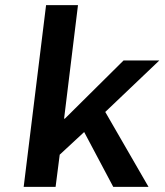

<svg xmlns="http://www.w3.org/2000/svg" viewBox="-20 -726 641 746"><path d="M72 0H196L212 -125L307 -213L420 0H557L389 -291L599 -491H460L232 -265H229L283 -706H159Z"/></svg>

Font: Falling Sky
Style: ExtObl
Weight: 400
Designer: Paul D. Hunt
Foundry: Adobe Systems Incorporated
Version: Version 1.02